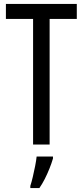

<svg xmlns="http://www.w3.org/2000/svg" viewBox="-20 -734 421 975"><path d="M232 0H148V-638H10V-714H370V-638H232ZM249 71Q242 95 231 122.5Q220 150 207 175.5Q194 201 180 221H134V210Q140 192 146.5 164.5Q153 137 158.5 109Q164 81 166 61H249Z"/></svg>

Font: Noto Sans Khmer ExtraCondensed
Style: Regular
Weight: 400
Width: 2
Designer: Danh Hong and the Monotype Design Team
Foundry: Monotype Imaging Inc.
Version: Version 2.004